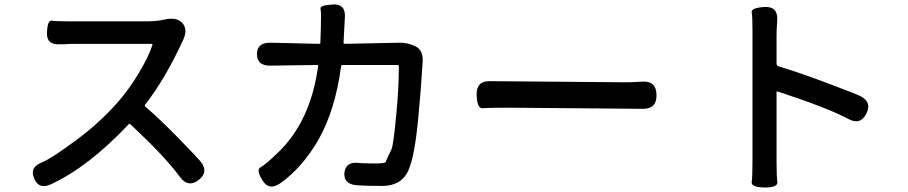

<svg xmlns="http://www.w3.org/2000/svg" viewBox="-20 -806 4040 854"><path d="M863 -5Q817 30 781 -18Q715 -109 559 -254Q555 -257 552 -253Q375 -65 208 13Q153 39 132 -12Q110 -62 167 -84Q204 -98 318 -182Q420 -257 500 -347Q551 -404 596 -478.5Q641 -553 658 -606Q659 -611 654 -611H321Q292 -611 263 -609H248Q186 -605 189 -661Q191 -717 210.5 -714Q230 -711 292 -711H636Q663 -711 690 -715L722 -721Q771 -729 793 -701Q816 -674 794 -627Q716 -457 626 -341Q622 -336 626 -332Q694 -274 780 -185Q857 -106 872 -88Q910 -41 863 -5Z M1227 9Q1177 44 1148 -3Q1118 -51 1139 -62Q1160 -73 1213 -124Q1361 -263 1395 -512Q1396 -517 1391 -517L1183 -514Q1123 -513 1123 -565Q1123 -617 1183 -616L1400 -611Q1405 -611 1405 -616L1407 -678Q1408 -707 1408 -737Q1408 -753 1405.5 -768Q1403 -783 1460 -786Q1518 -790 1514 -728L1508 -616Q1508 -611 1513 -611L1754 -616Q1793 -617 1828 -600Q1863 -583 1860 -531Q1852 -402 1841 -288Q1825 -111 1796 -47Q1765 21 1680 21Q1606 21 1567 18Q1507 13 1512 -38Q1518 -89 1578 -81Q1592 -79 1650 -79Q1692 -79 1695 -85Q1707 -113 1721 -141Q1730 -160 1743 -301Q1754 -414 1754 -512Q1754 -517 1749 -517H1505Q1498 -517 1497 -510Q1471 -315 1395 -182Q1323 -59 1227 9Z M2100 -383Q2098 -446 2158 -445L2761 -440Q2790 -440 2819 -442L2838 -443Q2899 -446 2900 -385Q2902 -322 2841 -322L2246 -327Q2154 -327 2128 -324.5Q2102 -322 2100 -383Z M3381 28Q3320 27 3323.5 3.5Q3327 -20 3327 -92V-670Q3327 -731 3323.5 -751Q3320 -771 3380 -775Q3441 -778 3437 -716L3436 -699Q3434 -670 3434 -641V-524Q3434 -514 3443 -511Q3536 -483 3658 -437Q3783 -390 3806 -379Q3860 -352 3833 -300Q3807 -248 3753 -277Q3662 -326 3439 -399Q3434 -401 3434 -396V-92Q3434 -22 3437.5 3Q3441 28 3381 28Z"/></svg>

Font: Resource Han Rounded TW Medium
Style: Regular
Weight: 500
Designer: Cyano Hao (round all glyphs); Ryoko NISHIZUKA 西塚涼子 (kana, bopomofo & ideographs); Paul D. Hunt (Latin, Greek & Cyrillic)
Foundry: Cyano Hao
Version: 0.990